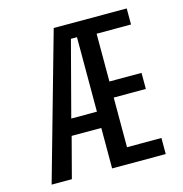

<svg xmlns="http://www.w3.org/2000/svg" viewBox="-104 -793 848 889"><g transform="rotate(-15 320.0 -349.0)"><path d="M325 -194H183L132 0H35L232 -698H582V-621H417V-392H571V-315H417V-77H582V0H325ZM325 -272V-629H296L202 -272Z"/></g></svg>

Font: Writer
Style: Regular
Weight: 400
Monospace: yes
Designer: Mike Abbink, Paul van der Laan, Pieter van Rosmalen
Foundry: Bold Monday
Version: Version 2.001 2020